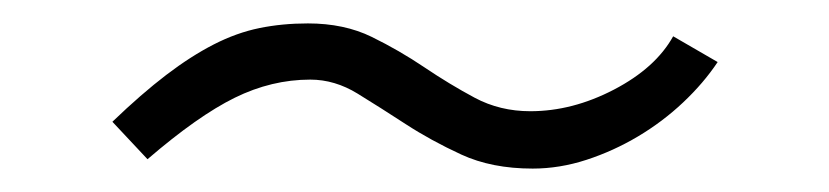

<svg xmlns="http://www.w3.org/2000/svg" viewBox="-20 -397 708 164"><path d="M76 -293Q101 -317 122 -333Q143 -349 162.5 -359Q182 -369 201.5 -373Q221 -377 243 -377Q274 -377 297.5 -365.5Q321 -354 342.5 -339.5Q364 -325 385.5 -313.5Q407 -302 433 -302Q469 -302 504.5 -320.5Q540 -339 555 -366L593 -344Q581 -326 563.5 -309.5Q546 -293 525 -280.5Q504 -268 481 -260.5Q458 -253 435 -253Q400 -253 374 -265Q348 -277 326.5 -291Q305 -305 285.5 -317Q266 -329 245 -329Q212 -329 180.5 -313.5Q149 -298 106 -261Z"/></svg>

Font: Encode Sans Wide
Style: ExtraLight
Weight: 200
Designer: Pablo Impallari, Andres Torresi
Foundry: Pablo Impallari, Andres Torresi
Version: Version 1.000; ttfautohint (v1.00) -l 8 -r 50 -G 200 -x 14 -